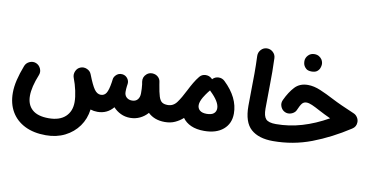

<svg xmlns="http://www.w3.org/2000/svg" viewBox="-86 -900 2816 1441"><g transform="rotate(10 1322.5 -179.0)"><path d="M25.9 24.4Q25.9 -22 38.3 -74.2Q50.8 -126.5 74.7 -188.5Q84.5 -212.9 109.6 -223.9Q134.8 -234.9 159.2 -225.1Q183.6 -214.8 194.6 -189.9Q205.6 -165 195.8 -140.6Q156.2 -43 156.2 24.4Q156.2 91.8 197.8 128.9Q239.3 166 322.8 166Q405.8 166 450.2 125Q494.6 84 494.6 13.2Q494.6 -24.4 484.1 -72.8Q473.6 -121.1 456.5 -165.5Q447.3 -189.9 458 -215.3Q468.8 -240.7 493.2 -250Q504.4 -254.4 516.1 -254.4Q529.8 -254.4 542.5 -248.5Q567.9 -237.8 577.1 -212.9Q607.4 -134.8 628.7 -105Q649.9 -75.2 678.2 -75.2Q705.1 -75.2 719.7 -98.4Q734.4 -121.6 743.7 -182.6Q744.6 -191.9 746.6 -204.6Q747.1 -208 748 -211.4Q748 -211.4 748 -211.9Q748 -212.4 748 -212.9Q751.5 -224.6 760.3 -234.4Q781.2 -258.8 813 -254.9Q823.7 -253.4 833 -248.5Q848.6 -239.7 857.2 -223.4Q865.7 -207 862.8 -188.5Q861.8 -179.7 860.4 -171.4Q857.9 -151.4 857.9 -129.4Q857.9 -103.5 874.3 -88.4Q890.6 -73.2 916.5 -73.2Q944.3 -73.2 959.2 -91.1Q974.1 -108.9 974.1 -138.7Q974.1 -156.7 973.4 -172.9Q972.7 -189 970.7 -205.6Q969.2 -214.8 967.3 -225.1Q961.9 -261.7 989.7 -285.6Q1002.9 -296.9 1020 -299.8Q1032.2 -301.8 1043.9 -299.3Q1063.5 -295.9 1077.9 -282Q1092.3 -268.1 1095.2 -247.6Q1097.2 -235.8 1098.6 -226.1Q1107.9 -168.5 1117.4 -138.4Q1127 -108.4 1142.6 -97.7Q1158.2 -86.9 1186 -86.9H1186.5Q1213.4 -86.9 1232.2 -67.9Q1251 -48.8 1251 -22Q1251 4.9 1232.2 23.7Q1213.4 42.5 1186.5 42.5H1186Q1107.4 42.5 1058.1 -4.4Q1033.7 23.9 999.3 40.5Q964.8 57.1 924.8 57.1Q885.7 57.1 852.8 41.3Q819.8 25.4 795.9 -1Q749 55.2 675.8 55.2Q647.5 55.2 622.1 46.9Q612.8 119.6 572.8 175.5Q532.7 231.4 469 263.4Q405.3 295.4 324.2 295.4Q231 295.4 164.1 262Q97.2 228.5 61.5 167.7Q25.9 106.9 25.9 24.4Z M1122.1 -22Q1122.1 -48.8 1140.9 -67.9Q1159.7 -86.9 1186.5 -86.9Q1228.5 -86.9 1255.4 -123.8Q1282.2 -160.6 1312.5 -221.2Q1328.6 -253.4 1345.9 -282.7Q1363.3 -312 1381.3 -334Q1382.3 -335.4 1383.3 -336.4Q1399.9 -356.4 1427 -357.7Q1454.1 -358.9 1474.1 -341.8Q1477.5 -338.9 1481 -335Q1481.4 -335.9 1482.4 -336.9Q1501 -356 1527.8 -356.7Q1554.7 -357.4 1574.2 -338.9Q1687 -231.4 1687 -109.4Q1687 -33.2 1634 12Q1581.1 57.1 1488.3 57.1Q1429.7 57.1 1388.4 38.6Q1347.2 20 1324.2 -12.7Q1297.9 11.2 1263.9 26.9Q1230 42.5 1186.5 42.5Q1159.7 42.5 1140.9 23.7Q1122.1 4.9 1122.1 -22ZM1415.5 -127Q1415.5 -102.1 1433.1 -87.2Q1450.7 -72.3 1484.9 -72.3Q1521.5 -72.3 1539.3 -86.9Q1557.1 -101.6 1557.1 -127Q1557.1 -176.3 1484.9 -245.1Q1482.4 -247.6 1480.5 -250Q1475.6 -244.1 1470.7 -237.8L1468.8 -235.8Q1460.4 -224.6 1451.9 -212.4Q1443.4 -200.2 1436.5 -188.5Q1415.5 -152.3 1415.5 -127Z M1784.2 -185.5Q1784.2 -249 1785.4 -308.8Q1786.6 -368.7 1786.9 -431.6Q1787.1 -494.6 1784.2 -566.9Q1783.7 -593.8 1801.8 -613.8Q1819.8 -633.8 1846.2 -634.8Q1873 -635.7 1893.1 -617.4Q1913.1 -599.1 1914.1 -572.3Q1918 -464.8 1916 -375Q1914.1 -285.2 1914.1 -187.5Q1914.1 -131.3 1934.1 -109.1Q1954.1 -86.9 2010.3 -86.9H2010.7Q2037.6 -86.9 2056.4 -67.9Q2075.2 -48.8 2075.2 -22Q2075.2 4.9 2056.4 23.7Q2037.6 42.5 2010.7 42.5H2010.3Q1901.4 42.5 1842.8 -9.5Q1784.2 -61.5 1784.2 -185.5Z M2197.8 -418Q2243.7 -418 2294.4 -396.5Q2345.2 -375 2397 -347.7Q2431.6 -329.6 2474.9 -310.1Q2518.1 -290.5 2572.3 -267.6Q2589.4 -260.3 2600.3 -243.4Q2611.3 -226.6 2611.3 -208Q2611.3 -171.9 2581.1 -153.3Q2443.8 -64 2304 -10.7Q2164.1 42.5 2010.7 42.5Q1983.9 42.5 1964.8 23.2Q1945.8 3.9 1945.8 -22Q1945.8 -47.9 1964.8 -67.4Q1983.9 -86.9 2010.7 -86.9Q2110.8 -86.9 2208.5 -115.7Q2306.2 -144.5 2404.3 -200.2Q2378.9 -211.9 2356.2 -223.1Q2333.5 -234.4 2312.5 -245.6Q2278.3 -264.2 2253.4 -275.1Q2228.5 -286.1 2210 -286.1Q2189 -286.1 2176.3 -270.8Q2163.6 -255.4 2147.9 -218.3Q2142.6 -204.6 2127.2 -194.1Q2111.8 -183.6 2092.3 -181.9Q2072.8 -180.2 2054.2 -191.9Q2036.1 -203.6 2028.1 -226.8Q2020 -250 2031.2 -273.9Q2061 -337.9 2098.4 -377.9Q2135.7 -418 2197.8 -418ZM2139.6 -589.8Q2139.6 -614.7 2158.2 -634.5Q2176.8 -654.3 2205.6 -654.3Q2226.1 -654.3 2240.5 -645.5Q2254.9 -636.7 2263.2 -624Q2273.4 -606.4 2273.4 -589.4Q2273.4 -576.2 2267.6 -560.3Q2261.7 -544.4 2247.3 -533.2Q2232.9 -522 2206.1 -522Q2178.7 -522 2164.6 -533.7Q2150.4 -545.4 2144.5 -560.5Q2139.6 -573.7 2139.6 -589.8Z"/></g></svg>

Font: Mikhak Bold
Style: Regular
Weight: 700
Designer: Amin Abedi
Version: Version 3.3